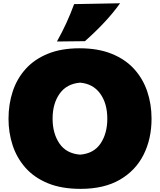

<svg xmlns="http://www.w3.org/2000/svg" viewBox="-20 -1152 989 1189"><path d="M479 17.6Q360.4 17.6 275.6 -17.6Q190.9 -52.7 137.2 -113.8Q83.5 -174.8 58.1 -252.7Q32.7 -330.6 32.7 -416Q32.7 -507.3 59.1 -586.7Q85.4 -666 139.6 -725.8Q193.8 -785.6 276.9 -819.3Q359.9 -853 472.7 -853Q586.9 -853 671.1 -819.1Q755.4 -785.2 810.1 -725.3Q864.7 -665.5 891.6 -586.4Q918.5 -507.3 918.5 -417Q918.5 -292 869.1 -193.8Q819.8 -95.7 722.2 -39.1Q624.5 17.6 479 17.6ZM476.1 -194.3Q561 -201.2 602.8 -263.4Q644.5 -325.7 644.5 -417Q644.5 -511.7 600.3 -572.5Q556.2 -633.3 476.1 -640.1Q393.1 -633.3 349.4 -572Q305.7 -510.7 305.7 -417Q305.7 -325.7 348.1 -263.4Q390.6 -201.2 476.1 -194.3ZM332.5 -895Q365.2 -953.1 391.6 -1011Q418 -1068.8 439 -1126.5L723.6 -1131.8Q680.2 -1070.8 624.3 -1011.5Q568.4 -952.1 505.9 -897Z"/></svg>

Font: Pinar-DS3-FD Black
Style: Regular
Weight: 900
Designer: Amin Abedi
Version: Version 3.000